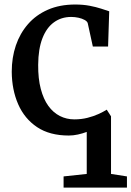

<svg xmlns="http://www.w3.org/2000/svg" viewBox="-20 -589 582 850"><path d="M261.5 241.5V192L364 181V-5Q345.5 2 325 6.5Q304.5 11 284.5 11Q200 11 144.2 -26.2Q88.5 -63.5 60.5 -127.5Q32.5 -191.5 32 -271.5Q32 -334 50.2 -387.8Q68.5 -441.5 104 -482.2Q139.5 -523 192 -546Q244.5 -569 313 -569Q348 -569 376.8 -563.5Q405.5 -558 427.5 -550.8Q449.5 -543.5 463.5 -539L458.5 -383H391L368.5 -486Q366.5 -494 355 -500.5Q343.5 -507 327.5 -510.5Q311.5 -514 295 -514Q251.5 -514 218.8 -490.2Q186 -466.5 167.8 -419.5Q149.5 -372.5 149 -302Q148.5 -241 160.5 -195.5Q172.5 -150 194 -120.2Q215.5 -90.5 245 -75.5Q274.5 -60.5 309 -60.5Q339.5 -60.5 366.5 -67.2Q393.5 -74 415.2 -83.8Q437 -93.5 452.5 -103.5L471.5 -74V181L542 192V241.5Z"/></svg>

Font: Merriweather 20pt Medium
Style: Regular
Weight: 500
Version: Version 2.100